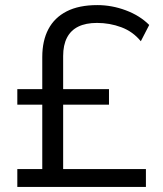

<svg xmlns="http://www.w3.org/2000/svg" viewBox="-20 -734 640 754"><path d="M48 0V-70H146V-323H48V-384H146V-510Q146 -574 170 -619.5Q194 -665 242 -689.5Q290 -714 362 -714Q419 -714 474 -693.5Q529 -673 566 -636L533 -572Q502 -610 456.5 -627Q411 -644 361 -644Q317 -644 287.5 -629.5Q258 -615 243 -586Q228 -557 228 -514V-384H408V-323H228V-70H553V0Z"/></svg>

Font: NunitoSans1
Style: Book
Weight: 400
Designer: Vernon Adams
Foundry: Vernon Adams
Version: Version 3.101;gftools[0.9.27]